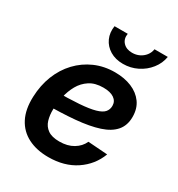

<svg xmlns="http://www.w3.org/2000/svg" viewBox="-179 -863 921 991"><g transform="rotate(30 282.0 -367.0)"><path d="M255.4 11.7Q185.5 11.7 134.3 -14.4Q83 -40.5 56.4 -91.8Q29.8 -143.1 32.7 -219.2Q35.2 -288.6 58.3 -347.2Q81.5 -405.8 122.3 -449Q163.1 -492.2 217.5 -516.1Q272 -540 336.4 -540Q392.6 -540 436 -522Q479.5 -503.9 504.4 -469.5Q529.3 -435.1 529.3 -385.3Q529.3 -334.5 501.2 -301.8Q473.1 -269 418 -251Q362.8 -232.9 281 -225.6Q199.2 -218.3 91.8 -218.3L106 -301.8Q197.8 -301.8 257.3 -306.2Q316.9 -310.5 350.3 -320.1Q383.8 -329.6 397.2 -345.2Q410.6 -360.8 410.6 -382.8Q410.6 -410.2 387.9 -425.8Q365.2 -441.4 323.7 -441.4Q274.9 -441.4 242.7 -420.4Q210.4 -399.4 191.4 -365.5Q172.4 -331.5 163.8 -292Q155.3 -252.4 154.3 -215.3Q153.3 -179.7 162.1 -150.4Q170.9 -121.1 195.3 -103.8Q219.7 -86.4 264.6 -86.4Q313 -86.4 346.9 -106.7Q380.9 -127 396 -160.6L512.2 -152.3Q484.4 -78.1 417.5 -33.2Q350.6 11.7 255.4 11.7ZM348.6 -597.7Q303.7 -597.7 271 -617.4Q238.3 -637.2 223.1 -670.4Q208 -703.6 214.4 -744.6H293Q287.6 -712.4 306.9 -691.7Q326.2 -670.9 360.8 -670.9Q384.3 -670.9 403.8 -680.4Q423.3 -689.9 436.3 -706.5Q449.2 -723.1 452.6 -744.6H531.7Q524.9 -703.6 498.5 -670.2Q472.2 -636.7 432.9 -617.2Q393.6 -597.7 348.6 -597.7Z"/></g></svg>

Font: Inter 24pt SemiBold
Style: Italic
Weight: 600
Italic angle: -9.3988°
Designer: Rasmus Andersson
Foundry: rsms
Version: Version 4.001;git-66647c0bb